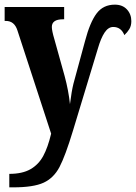

<svg xmlns="http://www.w3.org/2000/svg" viewBox="-22 -566 585 826"><path d="M18 182Q74 182 109 162Q144 142 164 105Q184 68 198 9L53 -435Q40 -476 3 -476H-2V-536H254V-483H249Q201 -483 201 -450Q201 -434 212 -397L256 -239Q273 -176 279 -118Q286 -174 294 -206L344 -390Q365 -470 393.5 -508Q422 -546 472 -546Q505 -546 524 -525.5Q543 -505 543 -475Q543 -455 534.5 -441Q526 -427 513 -415Q499 -450 465 -450Q444 -450 428 -426Q412 -402 399 -357L292 -4Q259 105 234 152.5Q209 200 165.5 220Q122 240 35 240H18Z"/></svg>

Font: Noto Serif CondExtraBold
Style: Regular
Weight: 800
Width: 3
Designer: Monotype Design Team
Foundry: Monotype Imaging Inc.
Version: Version 1.001